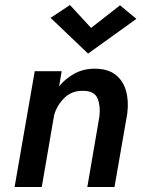

<svg xmlns="http://www.w3.org/2000/svg" viewBox="-20 -743 569 763"><path d="M342 -632 457 -722 522 -668 330 -530 181 -672 258 -723ZM375 -280Q380 -321 368 -351Q356 -381 313 -382Q267 -384 236.5 -354.5Q206 -325 195 -285L146 0H38L118 -460H225L215 -400Q240 -431 276 -450.5Q312 -470 356 -470Q408 -470 438.5 -446.5Q469 -423 480.5 -383Q492 -343 486 -293L435 0H327Z"/></svg>

Font: Jost* Medium
Style: Italic
Weight: 500
Italic angle: -10°
Version: Version 3.7